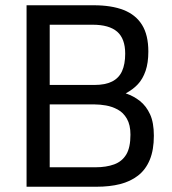

<svg xmlns="http://www.w3.org/2000/svg" viewBox="-20 -710 655 730"><path d="M81 0V-690H336Q404 -690 450 -672Q496 -654 520 -615.5Q544 -577 544 -514Q544 -471 533.5 -440.5Q523 -410 504.5 -390Q486 -370 458 -355Q488 -345 512 -326Q536 -307 550.5 -275.5Q565 -244 565 -194Q565 -140 549.5 -102.5Q534 -65 505 -42.5Q476 -20 436.5 -10Q397 0 347 0ZM169 -74H343Q384 -74 414 -85Q444 -96 460 -122.5Q476 -149 476 -198Q476 -235 462.5 -258.5Q449 -282 427.5 -293.5Q406 -305 383 -309Q360 -313 340 -313H169ZM169 -387H339Q380 -387 406 -400Q432 -413 444 -439.5Q456 -466 456 -506Q456 -563 425.5 -589.5Q395 -616 332 -616H169Z"/></svg>

Font: Cairo Play Medium
Style: Regular
Weight: 500
Version: Version 3.119